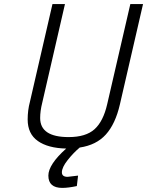

<svg xmlns="http://www.w3.org/2000/svg" viewBox="-20 -715 718 937"><path d="M176 -139Q176 -46 315 -46Q399 -46 441.5 -84.5Q484 -123 503 -206L616 -695H678L565 -205Q543 -110 496.5 -58.5Q450 -7 369 5Q338 31 310 66.5Q282 102 282 126Q282 148 310 148L361 142L355 193Q313 202 284 202Q216 202 216 142Q216 88 303 10Q214 8 164.5 -27Q115 -62 115 -132Q115 -177 126 -218L236 -695H297L186 -213Q176 -173 176 -139Z"/></svg>

Font: Titillium Web Light
Style: Italic
Weight: 300
Italic angle: -13°
Version: Version 1.002;PS 57.000;hotconv 1.0.70;makeotf.lib2.5.55311